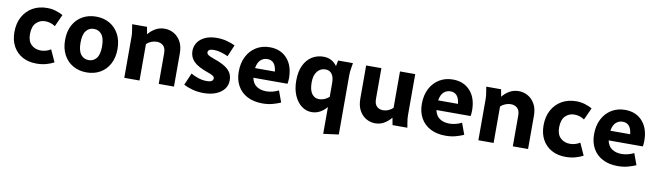

<svg xmlns="http://www.w3.org/2000/svg" viewBox="-40 -1099 6348 1861"><g transform="rotate(10 3134.5 -168.5)"><path d="M38 -252Q38 -339 73 -403Q108 -467 169.5 -502Q231 -537 311 -537Q357 -537 396 -525Q435 -513 468 -495L414 -376Q395 -390 369 -398.5Q343 -407 315 -407Q263 -407 226.5 -370.5Q190 -334 190 -257Q190 -190 227 -155Q264 -120 321 -120Q347 -120 373 -128Q399 -136 418 -149L472 -30Q439 -12 395.5 0Q352 12 299 12Q221 12 162 -20.5Q103 -53 70.5 -112.5Q38 -172 38 -252Z M535 -262Q535 -347 568 -408.5Q601 -470 659.5 -503.5Q718 -537 793 -537Q869 -537 927 -503.5Q985 -470 1018 -408.5Q1051 -347 1051 -262Q1051 -178 1018 -116.5Q985 -55 927 -21.5Q869 12 793 12Q718 12 659.5 -21.5Q601 -55 568 -116.5Q535 -178 535 -262ZM687 -262Q687 -183 716 -146Q745 -109 793 -109Q841 -109 870 -146Q899 -183 899 -262Q899 -342 870 -379Q841 -416 793 -416Q745 -416 716 -379Q687 -342 687 -262Z M1149 -525H1295L1308 -454Q1339 -492 1379 -514.5Q1419 -537 1469 -537Q1516 -537 1558 -513.5Q1600 -490 1626.5 -443.5Q1653 -397 1653 -326V0H1503V-303Q1503 -353 1478 -376Q1453 -399 1414 -399Q1389 -399 1362.5 -389Q1336 -379 1314 -359V0H1164V-400Q1164 -421 1162.5 -437.5Q1161 -454 1157 -476Z M1748 -35 1799 -154Q1831 -135 1872 -121.5Q1913 -108 1953 -108Q1991 -108 2005 -118.5Q2019 -129 2019 -144Q2019 -159 2004 -169.5Q1989 -180 1953 -192Q1851 -227 1810 -269.5Q1769 -312 1769 -372Q1769 -418 1794 -455.5Q1819 -493 1867 -515Q1915 -537 1983 -537Q2032 -537 2078.5 -525Q2125 -513 2162 -495L2113 -380Q2083 -395 2045 -406Q2007 -417 1975 -417Q1915 -417 1915 -384Q1915 -369 1930.5 -358Q1946 -347 1989 -332Q2090 -298 2132.5 -256.5Q2175 -215 2175 -153Q2175 -104 2146.5 -67Q2118 -30 2066.5 -9Q2015 12 1945 12Q1887 12 1836.5 -1.5Q1786 -15 1748 -35Z M2246 -252Q2246 -338 2279 -402Q2312 -466 2370 -501.5Q2428 -537 2503 -537Q2610 -537 2673.5 -466.5Q2737 -396 2737 -274Q2737 -257 2735.5 -242Q2734 -227 2732 -218H2396Q2407 -162 2446 -136Q2485 -110 2542 -110Q2572 -110 2604.5 -118.5Q2637 -127 2662 -140L2703 -28Q2667 -12 2622.5 0Q2578 12 2525 12Q2437 12 2374.5 -21Q2312 -54 2279 -113.5Q2246 -173 2246 -252ZM2500 -420Q2461 -420 2433 -394.5Q2405 -369 2396 -313H2591Q2585 -369 2561.5 -394.5Q2538 -420 2500 -420Z M2810 -264Q2810 -353 2839 -413.5Q2868 -474 2918 -505.5Q2968 -537 3031 -537Q3116 -537 3165 -468L3176 -525H3322L3314 -476Q3310 -454 3308.5 -437.5Q3307 -421 3307 -400V180L3157 200V-64Q3129 -30 3091.5 -9Q3054 12 3007 12Q2954 12 2909 -22Q2864 -56 2837 -118Q2810 -180 2810 -264ZM2960 -272Q2960 -197 2987 -160.5Q3014 -124 3057 -124Q3111 -124 3157 -164V-298Q3157 -360 3134 -389.5Q3111 -419 3071 -419Q3023 -419 2991.5 -381Q2960 -343 2960 -272Z M3452 -199V-525H3602V-222Q3602 -173 3625.5 -149.5Q3649 -126 3688 -126Q3740 -126 3785 -166V-525H3935V-125Q3935 -104 3936.5 -87.5Q3938 -71 3942 -49L3950 0H3804L3791 -71Q3761 -34 3722 -11Q3683 12 3633 12Q3587 12 3545.5 -11.5Q3504 -35 3478 -82Q3452 -129 3452 -199Z M4048 -252Q4048 -338 4081 -402Q4114 -466 4172 -501.5Q4230 -537 4305 -537Q4412 -537 4475.5 -466.5Q4539 -396 4539 -274Q4539 -257 4537.5 -242Q4536 -227 4534 -218H4198Q4209 -162 4248 -136Q4287 -110 4344 -110Q4374 -110 4406.5 -118.5Q4439 -127 4464 -140L4505 -28Q4469 -12 4424.5 0Q4380 12 4327 12Q4239 12 4176.5 -21Q4114 -54 4081 -113.5Q4048 -173 4048 -252ZM4302 -420Q4263 -420 4235 -394.5Q4207 -369 4198 -313H4393Q4387 -369 4363.5 -394.5Q4340 -420 4302 -420Z M4634 -525H4780L4793 -454Q4824 -492 4864 -514.5Q4904 -537 4954 -537Q5001 -537 5043 -513.5Q5085 -490 5111.5 -443.5Q5138 -397 5138 -326V0H4988V-303Q4988 -353 4963 -376Q4938 -399 4899 -399Q4874 -399 4847.5 -389Q4821 -379 4799 -359V0H4649V-400Q4649 -421 4647.5 -437.5Q4646 -454 4642 -476Z M5246 -252Q5246 -339 5281 -403Q5316 -467 5377.5 -502Q5439 -537 5519 -537Q5565 -537 5604 -525Q5643 -513 5676 -495L5622 -376Q5603 -390 5577 -398.5Q5551 -407 5523 -407Q5471 -407 5434.5 -370.5Q5398 -334 5398 -257Q5398 -190 5435 -155Q5472 -120 5529 -120Q5555 -120 5581 -128Q5607 -136 5626 -149L5680 -30Q5647 -12 5603.5 0Q5560 12 5507 12Q5429 12 5370 -20.5Q5311 -53 5278.5 -112.5Q5246 -172 5246 -252Z M5743 -252Q5743 -338 5776 -402Q5809 -466 5867 -501.5Q5925 -537 6000 -537Q6107 -537 6170.5 -466.5Q6234 -396 6234 -274Q6234 -257 6232.5 -242Q6231 -227 6229 -218H5893Q5904 -162 5943 -136Q5982 -110 6039 -110Q6069 -110 6101.5 -118.5Q6134 -127 6159 -140L6200 -28Q6164 -12 6119.5 0Q6075 12 6022 12Q5934 12 5871.5 -21Q5809 -54 5776 -113.5Q5743 -173 5743 -252ZM5997 -420Q5958 -420 5930 -394.5Q5902 -369 5893 -313H6088Q6082 -369 6058.5 -394.5Q6035 -420 5997 -420Z"/></g></svg>

Font: Radio Canada
Style: Bold
Weight: 700
Designer: Charles Daoud, Etienne Aubert Bonn, Alexandre Saumier Demers, Jacques Le Bailly
Foundry: Radio-Canada
Version: Version 2.104; ttfautohint (v1.8.4.7-5d5b);gftools[0.9.28.de